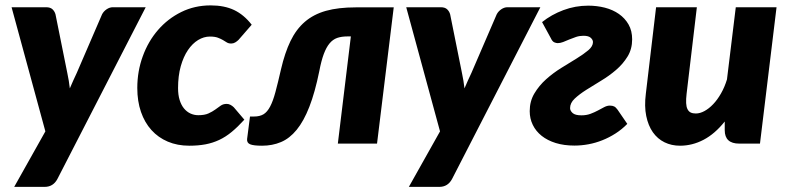

<svg xmlns="http://www.w3.org/2000/svg" viewBox="-20 -546 2996 730"><path d="M534 -518.5 198 135Q182 164.5 150 164.5H34L152.5 -46.5L24 -518.5H155Q171.5 -518.5 179.8 -510.5Q188 -502.5 191 -491.5L236 -268Q239 -253.5 241.5 -239Q244 -224.5 245.5 -210Q252 -225 258.5 -239.8Q265 -254.5 272 -269L368 -491.5Q374 -503 385.5 -510.8Q397 -518.5 409 -518.5Z M909 -91Q884 -63.5 861 -44.5Q838 -25.5 813.5 -14Q789 -2.5 761.2 2.8Q733.5 8 700 8Q654.5 8 618 -7.5Q581.5 -23 555.8 -51.5Q530 -80 516 -120.5Q502 -161 502 -211.5Q502 -275 522.8 -332Q543.5 -389 580.8 -432Q618 -475 669 -500.2Q720 -525.5 781 -525.5Q833 -525.5 870.2 -507.8Q907.5 -490 937 -452L887 -394.5Q881.5 -389 874.5 -384.8Q867.5 -380.5 859 -380.5Q849 -380.5 842.2 -384.8Q835.5 -389 827.5 -393.8Q819.5 -398.5 808 -402.8Q796.5 -407 778 -407Q755 -407 733.2 -393.8Q711.5 -380.5 694.5 -355.5Q677.5 -330.5 667.2 -294Q657 -257.5 657 -211Q657 -185 663 -165.8Q669 -146.5 679.5 -133.8Q690 -121 704 -114.5Q718 -108 734 -108Q758 -108 772.8 -114.8Q787.5 -121.5 798.5 -129.5Q809.5 -137.5 819 -144.2Q828.5 -151 842 -151Q849.5 -151 856.5 -147.2Q863.5 -143.5 869 -138L909 -91Z M1048.5 -283Q1063 -345.5 1084.5 -390Q1106 -434.5 1139 -463Q1172 -491.5 1219.2 -504.8Q1266.5 -518 1332.5 -518H1477L1413.5 0H1264.5L1314 -407.5H1300.5Q1278.5 -407.5 1262 -401.8Q1245.5 -396 1233 -381Q1220.5 -366 1211 -340.5Q1201.5 -315 1194 -275.5Q1177.5 -194.5 1156.2 -140Q1135 -85.5 1108 -52.5Q1081 -19.5 1048.2 -5.8Q1015.5 8 976.5 8Q943.5 8 930.8 2.5Q918 -3 919.5 -17.5L930.5 -103H946Q967.5 -103 981.8 -111.5Q996 -120 1007 -140.8Q1018 -161.5 1027.2 -196Q1036.5 -230.5 1048.5 -283Z M2034.5 -518.5 1698.5 135Q1682.5 164.5 1650.5 164.5H1534.5L1653 -46.5L1524.5 -518.5H1655.5Q1672 -518.5 1680.2 -510.5Q1688.5 -502.5 1691.5 -491.5L1736.5 -268Q1739.5 -253.5 1742 -239Q1744.5 -224.5 1746 -210Q1752.5 -225 1759 -239.8Q1765.5 -254.5 1772.5 -269L1868.5 -491.5Q1874.5 -503 1886 -510.8Q1897.5 -518.5 1909.5 -518.5Z M2216.5 -524.5Q2249.5 -524.5 2279.8 -516.8Q2310 -509 2333 -493Q2356 -477 2369.8 -453Q2383.5 -429 2383.5 -396.5Q2383.5 -359.5 2366 -331Q2348.5 -302.5 2322.2 -280Q2296 -257.5 2265.5 -239.2Q2235 -221 2208.8 -204.2Q2182.5 -187.5 2165 -171Q2147.5 -154.5 2147.5 -135Q2147.5 -125 2157.2 -116.2Q2167 -107.5 2190.5 -107.5Q2209.5 -107.5 2225 -113.2Q2240.5 -119 2253.5 -126Q2266.5 -133 2277.5 -138.8Q2288.5 -144.5 2298.5 -144.5Q2309 -144.5 2315.2 -141.2Q2321.5 -138 2328 -129L2365 -75Q2344.5 -54 2320.2 -38.5Q2296 -23 2270.2 -12.8Q2244.5 -2.5 2217.5 2.5Q2190.5 7.5 2164 7.5Q2124.5 7.5 2093 -2.2Q2061.5 -12 2039.5 -29.5Q2017.5 -47 2005.8 -71Q1994 -95 1994 -123.5Q1994 -161 2011.8 -190.8Q2029.5 -220.5 2056.2 -244.5Q2083 -268.5 2114.2 -287.8Q2145.5 -307 2172.2 -323.5Q2199 -340 2216.8 -355Q2234.5 -370 2234.5 -386Q2234.5 -394.5 2226.2 -402.2Q2218 -410 2198 -410Q2183.5 -410 2170 -405.5Q2156.5 -401 2144.2 -395.8Q2132 -390.5 2121 -386.2Q2110 -382 2100.5 -382Q2094.5 -382 2087.2 -385.2Q2080 -388.5 2074.5 -400.5L2041 -462Q2076.5 -490.5 2122 -507.5Q2167.5 -524.5 2216.5 -524.5Z M2932.5 -518.5 2869.5 0H2790.5Q2735.5 0 2735.5 -51V-84Q2698 -37 2655 -14.5Q2612 8 2565.5 8Q2533 8 2506.5 -5Q2480 -18 2462.2 -43.2Q2444.5 -68.5 2437 -105.2Q2429.5 -142 2435.5 -189.5L2474.5 -518.5H2629.5L2590.5 -189.5Q2588 -168.5 2588.8 -154Q2589.5 -139.5 2594 -130.8Q2598.5 -122 2606.2 -118.2Q2614 -114.5 2625.5 -114.5Q2641.5 -114.5 2658.5 -123.8Q2675.5 -133 2691.5 -149.8Q2707.5 -166.5 2721.2 -190.5Q2735 -214.5 2744 -244L2777.5 -518.5Z"/></svg>

Font: Lato ExtraBold
Style: Italic
Weight: 800
Italic angle: -7°
Designer: Lukasz Dziedzic with Adam Twardoch and Botio Nikoltchev
Foundry: tyPoland Lukasz Dziedzic
Version: Version 2.015; 2015-08-06; http://www.latofonts.com/